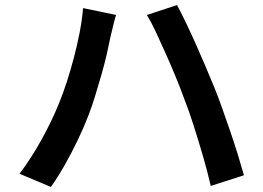

<svg xmlns="http://www.w3.org/2000/svg" viewBox="-20 -736 1040 758"><path d="M212 -326Q229 -367 244 -413.5Q259 -460 272 -509.5Q285 -559 294.5 -608Q304 -657 308 -704L438 -677Q434 -663 429.5 -646Q425 -629 421.5 -612.5Q418 -596 415 -585Q410 -559 401.5 -522Q393 -485 381 -443Q369 -401 356 -358.5Q343 -316 329 -280Q311 -233 286.5 -182Q262 -131 235 -83.5Q208 -36 181 2L57 -50Q104 -112 145 -186.5Q186 -261 212 -326ZM705 -352Q691 -391 672.5 -435.5Q654 -480 634 -525Q614 -570 595.5 -609.5Q577 -649 560 -677L679 -716Q694 -688 713.5 -647.5Q733 -607 753 -562Q773 -517 792 -472.5Q811 -428 826 -391Q840 -357 856 -312Q872 -267 888.5 -219Q905 -171 919 -125.5Q933 -80 943 -44L812 -2Q799 -59 781.5 -119Q764 -179 745 -239Q726 -299 705 -352Z"/></svg>

Font: Noto Sans SC SemiBold
Style: Regular
Weight: 600
Designer: Ryoko NISHIZUKA 西塚涼子 (kana, bopomofo & ideographs); Paul D. Hunt (Latin, Greek & Cyrillic); Sandoll Communications 산돌커뮤니
Foundry: Adobe
Version: Version 2.004-H2;hotconv 1.0.118;makeotfexe 2.5.65603